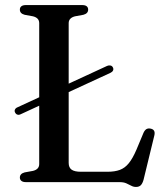

<svg xmlns="http://www.w3.org/2000/svg" viewBox="-20 -720 658 759"><path d="M39.5 -275.5Q36.5 -281.5 39.2 -287.2Q42 -293 49.5 -296L403.5 -459.5Q410.5 -462.5 417 -461Q423.5 -459.5 426.5 -453Q429.5 -447 426.8 -441.2Q424 -435.5 416.5 -432L62 -268.5Q55 -265 49 -266.8Q43 -268.5 39.5 -275.5ZM309.5 -661.5 276.5 -655.5Q264.5 -652.5 258 -645.8Q251.5 -639 251.5 -628.5V-76Q251.5 -57.5 263.2 -49.2Q275 -41 299.5 -41H405Q434 -41 454 -48.5Q474 -56 489.2 -74.8Q504.5 -93.5 519.5 -128.5L547.5 -195.5Q552.5 -206 559.2 -209.8Q566 -213.5 575.5 -211.5Q585.5 -209.5 589.2 -202.8Q593 -196 590 -184L547.5 -9.5Q543.5 5 536.8 12Q530 19 517.5 19Q507.5 19 498.8 14.2Q490 9.5 479.5 4.8Q469 0 453 0H83Q70.5 0 64.5 -5Q58.5 -10 58.5 -18Q58.5 -33.5 77.5 -38.5L110.5 -44.5Q122.5 -47.5 128.8 -54.2Q135 -61 135 -71.5V-628.5Q135 -639 128.8 -645.8Q122.5 -652.5 110.5 -655.5L77.5 -661.5Q58.5 -666.5 58.5 -682Q58.5 -690.5 64.5 -695.2Q70.5 -700 83 -700H304Q317 -700 322.8 -695.2Q328.5 -690.5 328.5 -682Q328.5 -666.5 309.5 -661.5Z"/></svg>

Font: Fraunces 11pt
Style: Regular
Weight: 400
Version: Version 1.000;[b76b70a41]